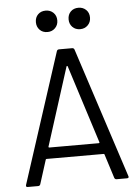

<svg xmlns="http://www.w3.org/2000/svg" viewBox="-60 -953 727 1000"><g transform="rotate(-5 303.5 -453.5)"><path d="M497 -8 457 -134Q456 -137 453 -137H154Q151 -137 150 -134L110 -8Q107 0 98 0H44Q33 0 36 -11L257 -692Q260 -700 269 -700H337Q346 -700 349 -692L571 -11L572 -7Q572 0 563 0H509Q500 0 497 -8ZM174 -195H432Q434 -195 435.5 -196.5Q437 -198 436 -200L306 -608Q305 -610 303 -610Q301 -610 300 -608L170 -200Q169 -198 170.5 -196.5Q172 -195 174 -195ZM332 -851Q332 -876 347.5 -891.5Q363 -907 388 -907Q412 -907 428 -891.5Q444 -876 444 -851Q444 -827 428 -811Q412 -795 388 -795Q363 -795 347.5 -811Q332 -827 332 -851ZM161 -851Q161 -876 176.5 -891.5Q192 -907 217 -907Q241 -907 257 -891.5Q273 -876 273 -851Q273 -827 257 -811Q241 -795 217 -795Q192 -795 176.5 -811Q161 -827 161 -851Z"/></g></svg>

Font: Amber EN
Style: Regular
Weight: 400
Designer: Jeremy Tribby
Foundry: Tribby Type Co.
Version: Version 1.403 November 24, 2021